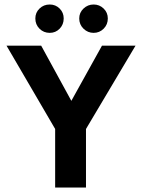

<svg xmlns="http://www.w3.org/2000/svg" viewBox="-20 -833 627 853"><path d="M163 -630 297 -385 433 -630H582L362 -260V0H225V-260L9 -630ZM137 -751Q137 -777 155.5 -795Q174 -813 201 -813Q227 -813 245 -795Q263 -777 263 -751Q263 -724 245 -705.5Q227 -687 201 -687Q174 -687 155.5 -705.5Q137 -724 137 -751ZM332 -751Q332 -777 351 -795Q370 -813 396 -813Q422 -813 440.5 -795Q459 -777 459 -751Q459 -724 440.5 -705.5Q422 -687 396 -687Q370 -687 351 -705.5Q332 -724 332 -751Z"/></svg>

Font: Ek Mukta
Style: Bold
Weight: 700
Designer: Girish Dalvi and Yashodeep Gholap
Foundry: Ek Type
Version: Version 2.538;PS 1.002;hotconv 16.6.51;makeotf.lib2.5.65220;